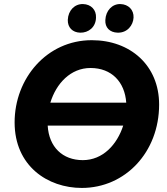

<svg xmlns="http://www.w3.org/2000/svg" viewBox="-20 -912 824 946"><path d="M383 14C597 14 764 -162 764 -397C764 -590 622 -714 432 -714C211 -714 52 -526 52 -309C52 -94 215 14 383 14ZM388 -123C288 -123 221 -188 215 -293H587C557 -200 487 -123 388 -123ZM375 -751C416 -750 452 -778 453 -825C455 -863 429 -891 389 -892C348 -893 316 -861 314 -814C313 -777 337 -752 375 -751ZM560 -751C608 -750 636 -788 638 -825C640 -863 613 -891 573 -892C533 -893 501 -860 499 -813C497 -777 520 -752 560 -751ZM228 -406C257 -501 328 -577 426 -577C530 -577 595 -508 602 -406Z"/></svg>

Font: Fixel Display 20240404
Style: Bold Italic
Weight: 700
Italic angle: -10°
Designer: AlfaBravo + MacPaw
Foundry: Kyrylo Tkachov, Marchela Mozhyna, Serhii Makarenko, Maria Weinstein, Zakhar Kryvoshyya
Version: Version 1.211;Glyphs 3.2 (3225)